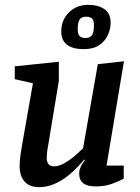

<svg xmlns="http://www.w3.org/2000/svg" viewBox="-20 -764 579 793"><path d="M142 9Q115 9 97 -1.5Q79 -12 70 -31.5Q61 -51 61 -78Q61 -89 62.5 -105.5Q64 -122 67 -138.5Q70 -155 71 -164L116 -420L41 -437V-490L223 -509V-430L181 -176Q180 -168 177.5 -155.5Q175 -143 174 -131Q173 -119 173 -111Q173 -96 180 -86.5Q187 -77 204 -77Q223 -77 246 -90Q269 -103 289.5 -121Q310 -139 323 -151L384 -499L492 -511L420 -80H491V-26Q473 -16 443 -5Q413 6 376 6Q341 6 324 -7Q307 -20 307 -48Q307 -59 312.5 -73Q318 -87 331 -103L328 -105Q318 -93 300 -74Q282 -55 258 -36Q234 -17 204 -4Q174 9 142 9ZM326 -561Q280 -561 256.5 -579.5Q233 -598 233 -634Q233 -681 264.5 -712.5Q296 -744 345 -744Q386 -744 411.5 -726Q437 -708 437 -670Q437 -645 425.5 -619.5Q414 -594 389.5 -577.5Q365 -561 326 -561ZM333 -607Q352 -607 360 -619Q368 -631 368 -661Q368 -681 359.5 -688Q351 -695 336 -695Q316 -695 308.5 -683Q301 -671 301 -642Q301 -624 308.5 -615.5Q316 -607 333 -607Z"/></svg>

Font: Faustina Light SemiBold
Style: Italic
Weight: 600
Italic angle: -8°
Version: Version 1.200